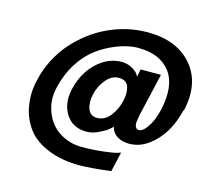

<svg xmlns="http://www.w3.org/2000/svg" viewBox="-129 -885 1342 1246"><g transform="rotate(15 542.0 -261.5)"><path d="M1070.8 -306.2 1067.9 -307.1Q1028.3 -137.2 914.1 -51.8Q853 -5.9 782.2 -5.9Q735.8 -5.9 704.6 -24.9Q673.3 -43.9 663.1 -74.2L659.2 -86.9Q640.1 -67.9 625 -57.4Q609.9 -46.9 577.1 -30.8Q535.6 -9.8 495.1 -9.8Q401.4 -9.8 356 -81.1Q310.5 -152.3 333 -252Q366.7 -395.5 474.1 -467.8Q533.2 -506.8 602.1 -506.8Q634.3 -506.8 665 -491.5Q695.8 -476.1 710 -457L720.2 -439.9L731 -491.2H867.2L808.1 -234.9Q800.8 -212.4 793.9 -161.1Q790.5 -140.6 797.1 -124.3Q803.7 -107.9 820.8 -107.9Q844.7 -107.9 869.4 -141.4Q894 -174.8 907.2 -209Q921.9 -252 925.8 -269Q964.8 -440.4 897 -530.8Q828.1 -622.1 681.2 -622.1Q598.6 -622.1 501 -576.2Q435.1 -544.9 386.7 -502.9Q338.4 -460.9 298.8 -397Q256.3 -328.1 234.9 -237.8Q218.3 -169.9 231.7 -111.6Q245.1 -53.2 274.9 -11.5Q304.7 30.3 347.2 55.2Q413.6 94.2 490.2 94.2Q561.5 94.2 634.8 85.9Q697.8 78.6 724.1 70.8L748 63L717.8 195.8Q572.8 212.9 508.8 212.9Q388.7 212.9 296.4 175.5Q204.1 138.2 155.8 74.2Q126 34.2 108.6 -13.2Q91.3 -60.5 87.2 -122.6Q83 -184.6 100.1 -253.9Q116.7 -326.7 151.1 -393.1Q185.5 -459.5 231.7 -511.7Q277.8 -564 331.3 -604.7Q384.8 -645.5 443.8 -673.8Q573.7 -735.8 713.9 -735.8Q911.6 -735.8 1013.2 -616.2Q1114.3 -497.1 1070.8 -306.2ZM539.1 -113.8H538.1Q587.9 -113.8 624.3 -158.4Q660.6 -203.1 674.8 -265.1Q688 -320.8 674.8 -360.8Q661.6 -401.9 608.9 -401.9Q561.5 -401.9 523.9 -356.9Q487.8 -314 474.1 -255.9Q460.9 -197.8 476.6 -155.8Q492.2 -113.8 539.1 -113.8Z"/></g></svg>

Font: Perun
Style: Bold Italic
Weight: 700
Italic angle: -12°
Foundry: Copyright (c) Stefan Peev, Context Ltd, 2016
Version: Version 001.000